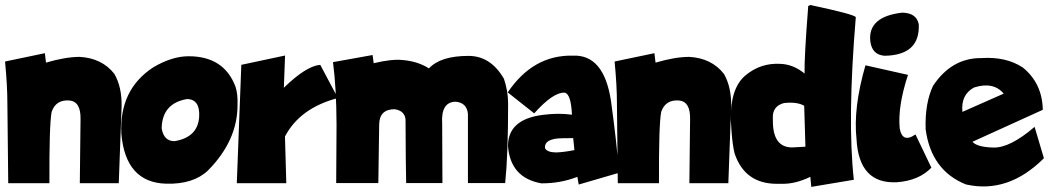

<svg xmlns="http://www.w3.org/2000/svg" viewBox="-25 -729 4179 765"><path d="M153.8 -517.1 158.2 -479.5Q234.4 -502 292 -502.4Q381.3 -497.6 430.7 -434.6Q460.9 -382.3 459.5 -305.2L448.2 1H293L295.9 -253.9Q297.4 -324.2 252 -328.6Q197.8 -333 180.7 -283.2Q170.9 -231 171.9 1H7.8L4.4 -316.4Q4.4 -388.2 -4.9 -483.9Z M726.6 -504.9Q868.2 -504.9 913.6 -382.8Q922.9 -354.5 921.4 -310.1Q921.4 -168.9 803.7 -49.8Q745.1 5.9 637.2 2.9Q475.1 -1.5 458.5 -196.3Q449.7 -372.1 585.9 -460.9Q660.2 -504.9 726.6 -504.9ZM619.1 -217.8Q627.4 -166.5 670.4 -166.5Q764.2 -182.1 768.6 -265.1Q772 -332.5 721.2 -334.5Q621.1 -317.9 619.1 -217.8Z M1110.8 -507.8 1106 -379.4Q1195.3 -466.3 1251 -470.7L1321.3 -338.4Q1169.9 -298.8 1110.4 -185.1L1115.7 1H918.5L936.5 -470.7Z M1459.5 -509.8 1463.9 -477.1Q1536.1 -494.6 1580.1 -489.7Q1639.2 -484.9 1684.1 -456.5Q1730 -506.3 1841.8 -506.3Q1930.2 -506.3 1982.9 -415Q1999.5 -366.2 1999.5 -315.4Q1999.5 -112.3 1987.8 0.5H1839.4Q1839.8 -94.2 1839.4 -275.4Q1835 -319.8 1790.5 -323.7Q1731 -322.8 1736.8 -235.8L1737.8 0.5H1593.3L1591.8 -95.7L1590.8 -252.9Q1587.4 -288.1 1546.9 -293.9Q1486.8 -293.5 1485.8 -233.4L1482.4 0.5H1314.5L1315.9 -232.4Q1315.4 -377 1301.8 -481.4Z M2257.3 -507.3Q2380.9 -512.7 2409.2 -328.1Q2432.1 -163.1 2441.4 -40.5L2280.8 6.3L2275.4 -24.4Q2208 2 2131.8 1.5Q2008.3 -20.5 1999 -147.5Q1999 -254.4 2139.2 -271.5Q2199.7 -279.3 2253.9 -272Q2250 -356.4 2224.1 -359.9Q2178.2 -361.3 2103.5 -277.3L1998 -360.8Q2099.1 -510.7 2257.3 -507.3ZM2146.5 -138.7Q2154.3 -122.1 2190.9 -121.6Q2221.2 -122.6 2263.7 -130.9L2258.8 -178.7L2216.3 -178.2Q2143.1 -177.7 2146.5 -138.7Z M2582.5 -517.1 2586.9 -479.5Q2663.1 -502 2720.7 -502.4Q2810.1 -497.6 2859.4 -434.6Q2889.6 -382.3 2888.2 -305.2L2877 1H2721.7L2724.6 -253.9Q2726.1 -324.2 2680.7 -328.6Q2626.5 -333 2609.4 -283.2Q2599.6 -231 2600.6 1H2436.5L2433.1 -316.4Q2433.1 -388.2 2423.8 -483.9Z M3203.6 -709Q3378.9 -671.9 3384.8 -660.6Q3350.6 -251 3377 -12.7L3207.5 15.6L3203.6 -24.4Q3146 3.4 3094.7 3.4H3070.8Q2942.4 3.4 2901.9 -117.7Q2893.6 -150.9 2889.6 -207L2886.7 -252.4Q2884.8 -377.9 2945.1 -428.5Q3005.4 -479 3084 -474.6Q3136.2 -472.7 3180.7 -436Q3179.2 -498.5 3195.3 -705.1ZM3054.2 -260.3 3054.7 -235.8Q3058.6 -141.6 3131.3 -141.6L3184.1 -144.5L3179.2 -307.6Q3150.4 -324.2 3098.6 -318.4Q3053.2 -306.6 3054.2 -260.3Z M3570.3 -678.7Q3627.4 -677.2 3635.7 -631.8Q3641.1 -509.3 3500 -506.8Q3448.2 -510.3 3442.4 -566.9Q3433.6 -663.1 3570.3 -678.7ZM3592.8 -430.7Q3551.8 -306.6 3559.6 -218.8Q3569.8 -156.7 3622.6 -193.4L3686 -61Q3636.2 -9.3 3548.8 -2.9Q3397 4.9 3387.7 -174.8Q3374 -298.8 3423.3 -468.8Z M4050.3 -460Q4127.9 -397 4129.9 -291.5L3849.6 -164.1Q3868.2 -142.6 3933.8 -141.1Q3999.5 -139.6 4097.2 -223.6L4134.3 -98.6Q3991.7 43.9 3823.7 5.9Q3685.5 -49.3 3663.1 -213.4Q3659.7 -317.4 3692.4 -386.7Q3766.6 -499 3886.2 -497.6Q3983.4 -503.9 4050.3 -460ZM3809.6 -283.2 3974.1 -356Q3933.1 -404.8 3856 -380.4Q3802.7 -351.6 3809.6 -283.2Z"/></svg>

Font: Lapsus Pro (theguybrush.com)
Style: Bold
Weight: 700
Designer: Jose Roses
Version: Version 1.00 February 9, 2018, initial release